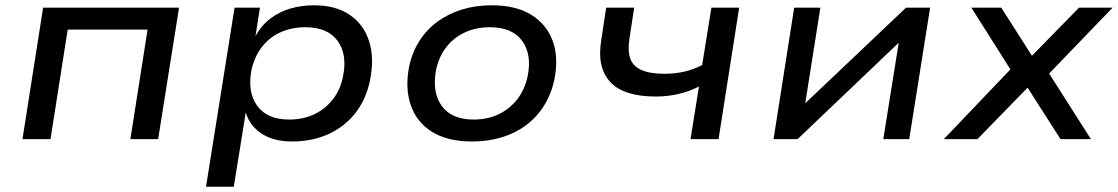

<svg xmlns="http://www.w3.org/2000/svg" viewBox="-20 -526 4227 726"><path d="M65 0 143 -497H657L578 0H473L538 -414H236L171 0Z M759 180 867 -497H963L946 -389Q968 -430 1002.5 -456Q1037 -482 1079 -494Q1121 -506 1167 -506Q1250 -506 1303 -469.5Q1356 -433 1376 -369Q1396 -305 1379 -222Q1364 -149 1323 -97.5Q1282 -46 1221 -18.5Q1160 9 1084 9Q1014 9 969 -21Q924 -51 910 -99H909L864 180ZM1073 -74Q1126 -74 1167.5 -93.5Q1209 -113 1238 -149.5Q1267 -186 1277 -237Q1294 -320 1256.5 -371.5Q1219 -423 1135 -423Q1084 -423 1042 -404.5Q1000 -386 971.5 -350Q943 -314 931 -262Q915 -178 952.5 -126Q990 -74 1073 -74Z M1765 9Q1673 9 1614.5 -27Q1556 -63 1533.5 -127.5Q1511 -192 1527 -274Q1539 -330 1567 -373Q1595 -416 1636 -445.5Q1677 -475 1728.5 -490.5Q1780 -506 1839 -506Q1931 -506 1989 -470Q2047 -434 2070 -371Q2093 -308 2076 -224Q2064 -169 2036.5 -125.5Q2009 -82 1968.5 -52Q1928 -22 1876.5 -6.5Q1825 9 1765 9ZM1771 -74Q1823 -74 1864.5 -93.5Q1906 -113 1935 -149.5Q1964 -186 1975 -237Q1992 -320 1954.5 -371.5Q1917 -423 1832 -423Q1781 -423 1739 -404Q1697 -385 1668.5 -349Q1640 -313 1629 -262Q1613 -178 1650 -126Q1687 -74 1771 -74Z M2591 0 2623 -199Q2587 -180 2545 -170.5Q2503 -161 2460 -161Q2339 -161 2288 -215.5Q2237 -270 2253 -371L2272 -497H2378L2360 -379Q2353 -334 2363 -305Q2373 -276 2405 -261.5Q2437 -247 2493 -247Q2532 -247 2567 -255Q2602 -263 2635 -280L2670 -497H2775L2697 0Z M2905 0 2983 -497H3082L3024 -130H3019L3406 -497H3497L3418 0H3320L3379 -369H3383L2996 0Z M3549 0 3820 -284 3825 -225 3653 -497H3766L3884 -312H3879L4060 -497H4187L3927 -227L3926 -281L4105 0H3990L3864 -197H3868L3676 0Z"/></svg>

Font: Nunito Sans 7pt SemiExpanded Medium
Style: Italic
Weight: 500
Width: 6
Italic angle: -9°
Designer: Vernon Adams
Foundry: Vernon Adams
Version: Version 3.101;gftools[0.9.27]